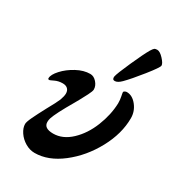

<svg xmlns="http://www.w3.org/2000/svg" viewBox="-172 -782 805 893"><g transform="rotate(30 231.0 -335.5)"><path d="M48 -80Q48 -91 61 -118.5Q74 -146 98 -191Q126 -241 134 -261Q142 -283 142 -297Q142 -313 132.5 -322Q123 -331 106 -331Q83 -331 64.5 -322Q46 -313 44 -313Q39 -313 37.5 -314Q36 -315 36 -319Q36 -338 61 -365.5Q86 -393 123 -413Q160 -433 195 -433Q214 -433 229.5 -415.5Q245 -398 245 -378Q245 -369 233 -345.5Q221 -322 211.5 -305Q202 -288 198 -281Q146 -192 136 -160Q133 -150 133 -140Q133 -106 183 -106Q234 -106 278 -147.5Q322 -189 347.5 -253Q373 -317 375 -379Q375 -398 371.5 -414.5Q368 -431 368 -436Q369 -440 374.5 -442.5Q380 -445 384 -445Q414 -445 437.5 -415.5Q461 -386 461 -349Q461 -266 415 -181Q369 -96 297.5 -40.5Q226 15 153 15Q127 15 102.5 0.5Q78 -14 63 -36.5Q48 -59 48 -80ZM297 -478Q300 -495 332 -566.5Q364 -638 380 -665Q388 -678 393 -682Q398 -686 408 -686Q423 -686 442.5 -665Q462 -644 462 -632Q462 -622 416.5 -565Q371 -508 343 -480Q324 -461 309 -461Q295 -461 297 -478Z"/></g></svg>

Font: EB Garamond
Style: Bold Italic
Weight: 700
Italic angle: -17.2°
Designer: Georg Duffner and Octavio Pardo
Foundry: Georg Duffner
Version: Version 1.000